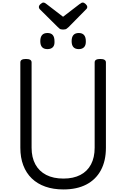

<svg xmlns="http://www.w3.org/2000/svg" viewBox="-20 -1462 987 1501"><path d="M476 19Q397 19 334.5 -3Q272 -25 228.5 -67Q185 -109 162 -169.5Q139 -230 139 -307V-974Q139 -988 150 -994.5Q161 -1001 183 -1001Q205 -1001 216 -994.5Q227 -988 227 -974V-307Q227 -231 256.5 -177Q286 -123 341.5 -94.5Q397 -66 476 -66Q554 -66 608.5 -94.5Q663 -123 691.5 -177Q720 -231 720 -307V-974Q720 -988 731 -994.5Q742 -1001 764 -1001Q808 -1001 808 -974V-307Q808 -204 768.5 -131Q729 -58 655 -19.5Q581 19 476 19ZM351 -1078Q323 -1078 309 -1093.5Q295 -1109 295 -1140Q295 -1172 309 -1188Q323 -1204 351 -1204Q379 -1204 392.5 -1188Q406 -1172 406 -1140Q408 -1109 393.5 -1093.5Q379 -1078 351 -1078ZM596 -1078Q568 -1078 554 -1093.5Q540 -1109 540 -1140Q540 -1172 554 -1188Q568 -1204 596 -1204Q623 -1204 637 -1188Q651 -1172 651 -1140Q652 -1109 637.5 -1093.5Q623 -1078 596 -1078ZM627 -1442Q637 -1442 649.5 -1430.5Q662 -1419 662 -1408Q662 -1406 661.5 -1402Q661 -1398 656 -1392L517 -1251Q510 -1245 501.5 -1238Q493 -1231 473 -1231Q454 -1231 445.5 -1238Q437 -1245 431 -1251L290 -1391Q285 -1398 284.5 -1402Q284 -1406 284 -1408Q284 -1419 297 -1430.5Q310 -1442 319 -1442Q326 -1442 331.5 -1438.5Q337 -1435 344 -1430L473 -1331L602 -1430Q610 -1435 615 -1438.5Q620 -1442 627 -1442Z"/></svg>

Font: Playwrite PL
Style: Regular
Weight: 400
Designer: Veronika Burian, José Scaglione
Foundry: TypeTogether
Version: Version 1.002